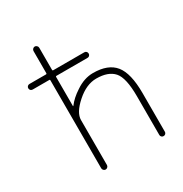

<svg xmlns="http://www.w3.org/2000/svg" viewBox="-174 -906 970 1019"><g transform="rotate(-30 311.0 -397.0)"><path d="M58.6 -582Q50.8 -582 45.9 -586.9Q41 -591.8 41 -599.1Q41 -606.4 45.9 -611.3Q50.8 -616.2 58.6 -616.2H160.2Q164.1 -616.2 164.1 -621.1V-756.8Q164.1 -763.7 169.4 -769Q174.8 -774.4 181.6 -774.4Q188.5 -774.4 193.8 -769Q199.2 -763.7 199.2 -756.8V-621.1Q199.2 -616.2 203.1 -616.2H394.5Q401.4 -616.2 406.2 -611.3Q411.1 -606.4 411.1 -599.1Q411.1 -591.8 406.2 -586.9Q401.4 -582 394.5 -582H203.1Q199.2 -582 199.2 -578.1V-400.4Q199.2 -398.4 200.2 -398.4Q201.2 -398.4 202.1 -399.4Q227.5 -433.6 271.5 -461.9Q324.2 -498 378.9 -498Q470.7 -498 512.2 -446.8Q553.7 -395.5 553.7 -274.4V-37.1Q553.7 -30.3 548.8 -25.4Q543.9 -20.5 536.6 -20.5Q529.3 -20.5 524.4 -25.4Q519.5 -30.3 519.5 -37.1V-274.4Q519.5 -387.7 485.8 -425.8Q452.1 -463.9 378.9 -463.9Q318.4 -463.9 258.8 -411.1Q199.2 -358.4 199.2 -313.5V-38.1Q199.2 -31.2 193.8 -25.9Q188.5 -20.5 181.6 -20.5Q174.8 -20.5 169.4 -25.9Q164.1 -31.2 164.1 -38.1V-578.1Q164.1 -582 160.2 -582Z"/></g></svg>

Font: Gen Jyuu Gothic ExtraLight
Style: Regular
Weight: 100
Designer: [Source Han Sans]
Ryoko NISHIZUKA  (kana & ideographs); Paul D. Hunt (Latin, Greek & Cyrillic); Wenlong ZHANG  (bopomofo
Version: Version 1.002.20150607